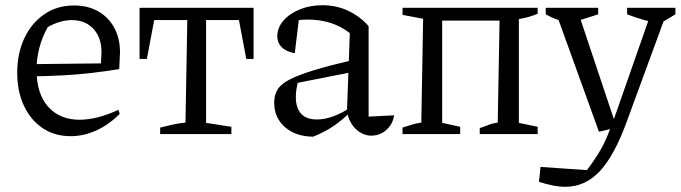

<svg xmlns="http://www.w3.org/2000/svg" viewBox="-20 -514 2609 736"><path d="M251 8Q190 8 144 -22.5Q98 -53 72 -108Q46 -163 46 -235Q46 -310 73.5 -368Q101 -426 150 -459.5Q199 -493 264 -493Q317 -493 356.5 -470.5Q396 -448 418 -407.5Q440 -367 440 -314L437 -249Q380 -240 328 -234Q276 -228 219 -225Q162 -222 91 -221L92 -268L367 -271L369 -315Q369 -370 338 -403.5Q307 -437 255 -437Q233 -437 209 -430Q185 -423 163 -410Q142 -373 131 -331Q120 -289 120 -247Q120 -155 164.5 -105Q209 -55 285 -55Q352 -55 434 -93L439 -78Q398 -36 349.5 -14Q301 8 251 8Z M952 -484V-288H924L896 -437H770V-43L867 -28V0H594V-25Q618 -31 642.5 -36.5Q667 -42 691 -44L698 -437H571L543 -288H515V-484Z M1403 6Q1373 6 1346.5 -17Q1320 -40 1310 -85L1321 -387Q1255 -439 1159 -439Q1140 -439 1121 -436.5Q1102 -434 1085 -430L1127 -452L1110 -310Q1077 -316 1060 -333Q1043 -350 1043 -375Q1043 -408 1066.5 -435Q1090 -462 1129.5 -478Q1169 -494 1216 -494Q1269 -494 1314 -473Q1359 -452 1393 -414V-67L1491 -72Q1487 -47 1473.5 -29.5Q1460 -12 1442 -3Q1424 6 1403 6ZM1180 10Q1113 9 1072 -27Q1031 -63 1031 -121Q1031 -149 1043.5 -170Q1056 -191 1089 -208.5Q1122 -226 1182.5 -244.5Q1243 -263 1337 -285V-239L1098 -192L1124 -205Q1119 -190 1116.5 -173Q1114 -156 1114 -142Q1114 -101 1134 -78.5Q1154 -56 1195 -56Q1224 -56 1257.5 -68Q1291 -80 1328 -105V-89Q1296 -57 1261 -32.5Q1226 -8 1180 10Z M1523 0V-25Q1540 -30 1557 -35.5Q1574 -41 1595 -44L1602 -442L1523 -457V-484H2041V-461Q2023 -454 2006 -449Q1989 -444 1969 -441V-43L2041 -28V0H1819V-23Q1835 -28 1850.5 -34.5Q1866 -41 1888 -44L1895 -435H1675V-43L1744 -28V0Z M2046 183 2052 126 2230 138Q2255 105 2273 76Q2291 47 2305.5 13.5Q2320 -20 2336 -65L2479 -474H2539L2383 -49Q2336 81 2280 141.5Q2224 202 2147 202Q2124 202 2099 197Q2074 192 2046 183ZM2276 -9 2108 -474H2194L2344 -25ZM2166 -425Q2141 -430 2117 -438.5Q2093 -447 2072 -459V-484H2273V-459ZM2512 -425Q2479 -429 2447 -438Q2415 -447 2384 -459V-484H2569V-459Z"/></svg>

Font: Piazzolla 24pt
Style: Regular
Weight: 400
Designer: Juan Pablo del Peral
Foundry: Huerta Tipografica
Version: Version 2.005